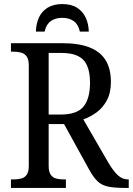

<svg xmlns="http://www.w3.org/2000/svg" viewBox="-20 -927 655 947"><path d="M34 0V-42H48Q68 -42 85 -46.5Q102 -51 112 -65.5Q122 -80 122 -109V-604Q122 -634 111.5 -648.5Q101 -663 84.5 -667.5Q68 -672 48 -672H34V-714H287Q369 -714 422 -693Q475 -672 501 -630Q527 -588 527 -523Q527 -469 507 -432Q487 -395 456 -372.5Q425 -350 391 -338L516 -122Q540 -82 562 -62Q584 -42 612 -42H615V0H601Q546 0 514 -6.5Q482 -13 461.5 -32.5Q441 -52 420 -90L296 -315H220V-109Q220 -80 230 -65.5Q240 -51 256.5 -46.5Q273 -42 294 -42H305V0ZM279 -362Q360 -362 392 -401.5Q424 -441 424 -519Q424 -571 409.5 -603.5Q395 -636 364 -651Q333 -666 281 -666H220V-362ZM157 -771Q158 -809 171.5 -839.5Q185 -870 214 -888.5Q243 -907 287 -907Q332 -907 360.5 -888.5Q389 -870 403 -839.5Q417 -809 418 -771H374Q366 -807 343.5 -823Q321 -839 287 -839Q253 -839 230.5 -823Q208 -807 200 -771Z"/></svg>

Font: Noto Serif SemiCondensed
Style: Regular
Weight: 400
Width: 4
Designer: Monotype Design Team
Foundry: Monotype Imaging Inc.
Version: Version 2.013